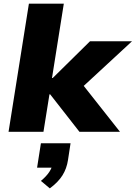

<svg xmlns="http://www.w3.org/2000/svg" viewBox="-20 -725 746 1056"><path d="M27 0 139 -705H331L266 -296H270L475 -498H706L415 -229V-285L640 0H417L256 -206H252L219 0ZM254 311 205 270Q236 244 251.5 220Q267 196 270 174L300 197H184L205 63H368L354 155Q347 202 323.5 239.5Q300 277 254 311Z"/></svg>

Font: Nunito Sans 10pt SemiExpanded Black
Style: Italic
Weight: 900
Width: 6
Italic angle: -9°
Designer: Vernon Adams
Foundry: Vernon Adams
Version: Version 3.101;gftools[0.9.27]